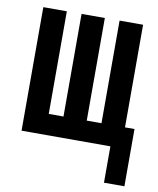

<svg xmlns="http://www.w3.org/2000/svg" viewBox="-78 -581 656 796"><g transform="rotate(10 250.0 -183.5)"><path d="M414 153V0H40V-520H139V-88H201V-520H299V-88H361V-520H460V-88H500V153Z"/></g></svg>

Font: Iosevka Term Semibold
Style: Regular
Weight: 600
Monospace: yes
Designer: Belleve Invis
Foundry: Belleve Invis
Version: Version 31.4.0